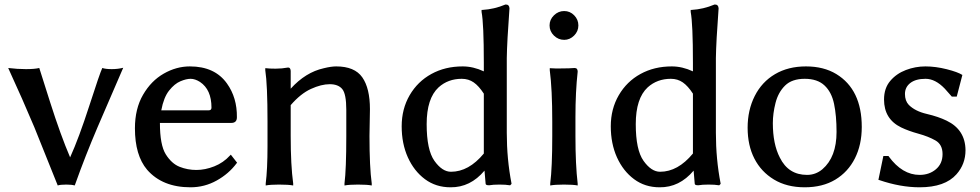

<svg xmlns="http://www.w3.org/2000/svg" viewBox="-20 -794 4252 833"><path d="M15.6 -499Q55.7 -494.1 92.8 -494.1Q129.9 -494.1 150.4 -499Q151.4 -495.1 197.3 -351.1Q243.2 -207 284.2 -111.3Q322.3 -195.3 367.7 -335.9Q413.1 -476.6 423.8 -499Q438.5 -494.1 464.8 -494.1Q491.2 -494.1 514.6 -500L403.3 -242.2Q350.6 -119.1 305.7 6.8L303.7 10.7Q292 6.8 267.6 6.8Q241.2 6.8 230.5 10.7L128.9 -242.2Q77.1 -365.2 18.6 -492.2Z M565.4 -237.3Q565.4 -322.3 600.6 -382.8Q635.7 -443.4 690.4 -474.6Q745.1 -505.9 803.7 -505.9Q912.1 -505.9 964.8 -431.6Q1008.8 -370.1 1007.8 -285.2Q1007.8 -260.7 983.4 -260.7H673.8Q673.8 -165 699.2 -124.5Q724.6 -84 759.3 -70.3Q793.9 -56.6 832 -56.6Q870.1 -56.6 909.7 -72.3Q949.2 -87.9 978.5 -120.1L981.4 -123L1008.8 -87.9L1006.8 -85.9Q972.7 -40 919.9 -10.7Q867.2 18.6 806.6 18.6Q684.6 18.6 618.2 -57.6Q565.4 -120.1 565.4 -237.3ZM679.7 -315.4H885.7Q897.5 -315.4 897.5 -327.1Q897.5 -405.3 847.7 -438.5Q826.2 -452.1 807.1 -452.1Q788.1 -452.1 762.7 -441.4Q737.3 -430.7 713.9 -401.4Q690.4 -372.1 679.7 -315.4Z M1130.9 -489.3V-498H1134.8Q1148.4 -496.1 1175.8 -496.1Q1203.1 -496.1 1229.5 -501H1230.5Q1240.2 -501 1241.2 -486.3V-409.2Q1305.7 -480.5 1384.8 -498Q1417 -505.9 1438.5 -505.9Q1518.6 -505.9 1551.8 -458.5Q1585 -411.1 1585 -320.3L1583 -204.1Q1583 -69.3 1592.8 2V10.7Q1573.2 6.8 1533.2 6.8Q1495.1 6.8 1474.6 10.7V2Q1482.4 -59.6 1482.4 -204.1V-317.4Q1482.4 -386.7 1464.8 -407.7Q1447.3 -428.7 1410.6 -428.7Q1374 -428.7 1329.1 -408.2Q1284.2 -387.7 1241.2 -337.9V-204.1Q1241.2 -77.1 1252 2V10.7Q1232.4 6.8 1190.4 6.8Q1152.3 6.8 1132.8 10.7V2Q1140.6 -58.6 1140.6 -160.2V-266.6Q1140.6 -426.8 1130.9 -489.3Z M1987.3 -505.9Q2033.2 -505.9 2079.1 -484.4V-521.5Q2079.1 -691.4 2069.3 -742.2V-751H2073.2Q2124 -753.9 2172.9 -774.4H2174.8Q2189.5 -774.4 2190.4 -757.8Q2179.7 -612.3 2178.7 -542V-217.8Q2178.7 -103.5 2199.2 2V3.9L2193.4 9.8H2191.4Q2174.8 6.8 2147 6.8Q2119.1 6.8 2102.5 9.8H2101.6Q2086.9 9.8 2086.9 2.9L2082 -53.7Q2020.5 19.5 1934.6 18.6Q1871.1 18.6 1823.7 -16.6Q1776.4 -51.8 1749.5 -111.3Q1722.7 -170.9 1722.7 -246.1Q1722.7 -321.3 1757.3 -380.9Q1792 -440.4 1851.6 -473.1Q1911.1 -505.9 1987.3 -505.9ZM1936.5 -48.8Q2013.7 -48.8 2079.1 -127.9V-387.7Q2057.6 -420.9 2035.2 -436.5Q2012.7 -452.1 1983.4 -452.1Q1923.8 -452.1 1882.8 -415Q1831.1 -367.2 1831.1 -255.4Q1831.1 -143.6 1864.7 -96.2Q1898.4 -48.8 1936.5 -48.8Z M2364.3 -683.6Q2364.3 -709 2383.3 -727.5Q2402.3 -746.1 2427.7 -746.1Q2453.1 -746.1 2471.2 -727.5Q2489.3 -709 2489.3 -683.6Q2489.3 -658.2 2470.7 -639.6Q2452.1 -621.1 2427.7 -621.1Q2402.3 -621.1 2383.3 -639.6Q2364.3 -658.2 2364.3 -683.6ZM2365.2 -489.3V-498H2369.1Q2377 -497.1 2388.7 -497.1H2414.1Q2452.1 -497.1 2472.7 -499Q2486.3 -499 2486.3 -483.4Q2476.6 -395.5 2476.6 -286.1V-204.1Q2476.6 -79.1 2486.3 2.9V10.7Q2466.8 6.8 2426.8 6.8Q2387.7 6.8 2367.2 10.7V2Q2376 -67.4 2376 -204.1V-266.6Q2376 -407.2 2365.2 -489.3Z M2894.5 -505.9Q2940.4 -505.9 2986.3 -484.4V-521.5Q2986.3 -691.4 2976.6 -742.2V-751H2980.5Q3031.2 -753.9 3080.1 -774.4H3082Q3096.7 -774.4 3097.7 -757.8Q3086.9 -612.3 3085.9 -542V-217.8Q3085.9 -103.5 3106.4 2V3.9L3100.6 9.8H3098.6Q3082 6.8 3054.2 6.8Q3026.4 6.8 3009.8 9.8H3008.8Q2994.1 9.8 2994.1 2.9L2989.3 -53.7Q2927.7 19.5 2841.8 18.6Q2778.3 18.6 2731 -16.6Q2683.6 -51.8 2656.7 -111.3Q2629.9 -170.9 2629.9 -246.1Q2629.9 -321.3 2664.6 -380.9Q2699.2 -440.4 2758.8 -473.1Q2818.4 -505.9 2894.5 -505.9ZM2843.8 -48.8Q2920.9 -48.8 2986.3 -127.9V-387.7Q2964.8 -420.9 2942.4 -436.5Q2919.9 -452.1 2890.6 -452.1Q2831.1 -452.1 2790 -415Q2738.3 -367.2 2738.3 -255.4Q2738.3 -143.6 2772 -96.2Q2805.7 -48.8 2843.8 -48.8Z M3608.4 -472.7Q3718.8 -405.3 3718.8 -243.2Q3718.8 -166 3689 -106.9Q3659.2 -47.9 3604 -14.6Q3548.8 18.6 3471.2 18.6Q3393.6 18.6 3337.9 -15.1Q3282.2 -48.8 3252.9 -106Q3223.6 -163.1 3223.6 -239.7Q3223.6 -316.4 3254.4 -377.4Q3285.2 -438.5 3342.3 -472.2Q3399.4 -505.9 3476.6 -505.9Q3553.7 -505.9 3608.4 -472.7ZM3333 -259.8Q3333 -168.9 3363.3 -110.4Q3400.4 -35.2 3481.4 -35.2Q3518.6 -35.2 3547.9 -59.6Q3609.4 -112.3 3609.4 -221.7Q3609.4 -292 3598.6 -343.3Q3587.9 -394.5 3557.1 -423.3Q3526.4 -452.1 3471.2 -452.1Q3416 -452.1 3386.2 -422.9Q3356.4 -393.6 3344.7 -347.7Q3333 -301.8 3333 -259.8Z M3791 -13.7 3812.5 -117.2H3835L3835.9 -115.2Q3894.5 -35.2 3969.7 -35.2Q4011.7 -35.2 4040.5 -59.6Q4069.3 -84 4069.3 -125.5Q4069.3 -167 4038.6 -184.6Q4007.8 -202.1 3964.8 -213.9Q3921.9 -225.6 3889.6 -241.2Q3815.4 -277.3 3815.4 -362.3Q3815.4 -411.1 3842.3 -442.9Q3869.1 -474.6 3910.2 -490.2Q3951.2 -505.9 3995.1 -505.9Q4039.1 -505.9 4087.4 -493.7Q4135.7 -481.4 4155.3 -468.8L4130.9 -375H4109.4L4079.1 -409.2Q4038.1 -452.1 3995.6 -452.1Q3953.1 -452.1 3929.7 -434.1Q3906.2 -416 3906.2 -386.2Q3906.2 -356.4 3922.9 -338.9Q3950.2 -311.5 4000.5 -299.8Q4050.8 -288.1 4086.9 -270.5Q4168 -231.4 4168.9 -142.6Q4168.9 -82 4129.9 -38.1Q4080.1 18.6 3969.7 18.6Q3886.7 18.6 3794.9 -12.7Z"/></svg>

Font: GenEi LateMin v2
Style: Medium
Weight: 500
Designer: o_tamon (Modified)
Foundry: o_tamon / Adobe Systems Incorporated / FONT 910 / Philipp H. Poll
Version: Version 2.1;Original Version 1.004